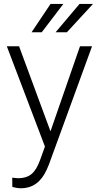

<svg xmlns="http://www.w3.org/2000/svg" viewBox="-20 -770 515 1003"><path d="M243.7 -84 397.9 -528.3H460.9L235.4 89.8L223.6 117.2Q180.2 213.4 89.4 213.4Q68.4 213.4 44.4 206.5L43.9 158.2L74.2 161.1Q117.2 161.1 143.8 139.9Q170.4 118.7 189 66.9L214.8 -4.4L15.6 -528.3H79.6ZM395.5 -749.5H465.8L329.6 -601.6H270.5ZM244.1 -749.5H311L198.2 -601.6H145Z"/></svg>

Font: SteelSelectRoboto
Style: Regular
Weight: 300
Designer: Google
Version: Version 2.137; 2017